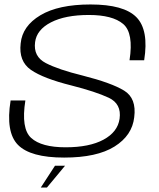

<svg xmlns="http://www.w3.org/2000/svg" viewBox="-20 -701 712 859"><path d="M162.5 138H190L271 40.5H226ZM267 4Q413.5 4 492.5 -45.5Q571.5 -95 580.5 -176.5Q591.5 -261 535.5 -295.5Q479.5 -330 349.5 -363Q241.5 -389.5 185 -418.8Q128.5 -448 137 -512.5Q144 -568 208 -601Q272 -634 377.5 -634Q483.5 -634 531 -593.8Q578.5 -553.5 559.5 -431.5H625Q646.5 -566.5 590.5 -623.8Q534.5 -681 385 -681Q241.5 -681 160.8 -632.8Q80 -584.5 72.5 -507Q63 -427 118.2 -388.5Q173.5 -350 300 -318.5Q408 -291 466.2 -263.8Q524.5 -236.5 515 -169.5Q506.5 -110.5 443.2 -76.2Q380 -42 273.5 -42Q165.5 -42 119.5 -83.8Q73.5 -125.5 93.5 -251.5H27.5Q4.5 -110 60.2 -53Q116 4 267 4Z"/></svg>

Font: Anybody SemiExpanded Light
Style: Italic
Weight: 300
Width: 6
Italic angle: -10°
Version: Version 1.113;gftools[0.9.25]